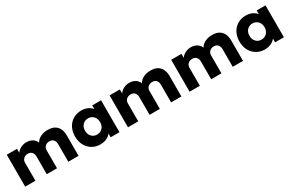

<svg xmlns="http://www.w3.org/2000/svg" viewBox="124 -1584 4024 2658"><g transform="rotate(-30 2136.0 -255.0)"><path d="M68 0V-510H232V-447Q250.5 -473 275.5 -490.2Q300.5 -507.5 329 -516.2Q357.5 -525 386.5 -525Q442.5 -525 483.2 -499.8Q524 -474.5 539 -432Q569 -480.5 619.5 -502.8Q670 -525 727 -525Q801 -525 843.5 -496.8Q886 -468.5 903.8 -423.8Q921.5 -379 921.5 -329V0H757.5V-282Q757.5 -325 735 -350.8Q712.5 -376.5 669.5 -376.5Q642.5 -376.5 621.5 -365Q600.5 -353.5 588.8 -334.2Q577 -315 577 -291V0H413V-282Q413 -325 390.2 -350.8Q367.5 -376.5 325 -376.5Q297.5 -376.5 276.5 -365Q255.5 -353.5 243.8 -334.2Q232 -315 232 -291V0Z M1264.5 15Q1192.5 15 1135.5 -18.8Q1078.5 -52.5 1045.5 -113.2Q1012.5 -174 1012.5 -255Q1012.5 -316 1031.5 -365.8Q1050.5 -415.5 1084.5 -451Q1118.5 -486.5 1164.5 -505.8Q1210.5 -525 1264.5 -525Q1335.5 -525 1385.5 -494.2Q1435.5 -463.5 1457 -412.5L1434.5 -377V-510H1575.5V0H1434.5V-133L1457 -98Q1435.5 -47 1385.5 -16Q1335.5 15 1264.5 15ZM1292.5 -126Q1326.5 -126 1353.8 -141.8Q1381 -157.5 1397 -186.5Q1413 -215.5 1413 -255Q1413 -295 1397 -323.8Q1381 -352.5 1353.8 -368.2Q1326.5 -384 1292.5 -384Q1258.5 -384 1231.5 -368.2Q1204.5 -352.5 1188.5 -323.8Q1172.5 -295 1172.5 -255Q1172.5 -215.5 1188.5 -186.5Q1204.5 -157.5 1231.5 -141.8Q1258.5 -126 1292.5 -126Z M1711.5 0V-510H1875.5V-447Q1894 -473 1919 -490.2Q1944 -507.5 1972.5 -516.2Q2001 -525 2030 -525Q2086 -525 2126.8 -499.8Q2167.5 -474.5 2182.5 -432Q2212.5 -480.5 2263 -502.8Q2313.5 -525 2370.5 -525Q2444.5 -525 2487 -496.8Q2529.5 -468.5 2547.2 -423.8Q2565 -379 2565 -329V0H2401V-282Q2401 -325 2378.5 -350.8Q2356 -376.5 2313 -376.5Q2286 -376.5 2265 -365Q2244 -353.5 2232.2 -334.2Q2220.5 -315 2220.5 -291V0H2056.5V-282Q2056.5 -325 2033.8 -350.8Q2011 -376.5 1968.5 -376.5Q1941 -376.5 1920 -365Q1899 -353.5 1887.2 -334.2Q1875.5 -315 1875.5 -291V0Z M2696.5 0V-510H2860.5V-447Q2879 -473 2904 -490.2Q2929 -507.5 2957.5 -516.2Q2986 -525 3015 -525Q3071 -525 3111.8 -499.8Q3152.5 -474.5 3167.5 -432Q3197.5 -480.5 3248 -502.8Q3298.5 -525 3355.5 -525Q3429.5 -525 3472 -496.8Q3514.5 -468.5 3532.2 -423.8Q3550 -379 3550 -329V0H3386V-282Q3386 -325 3363.5 -350.8Q3341 -376.5 3298 -376.5Q3271 -376.5 3250 -365Q3229 -353.5 3217.2 -334.2Q3205.5 -315 3205.5 -291V0H3041.5V-282Q3041.5 -325 3018.8 -350.8Q2996 -376.5 2953.5 -376.5Q2926 -376.5 2905 -365Q2884 -353.5 2872.2 -334.2Q2860.5 -315 2860.5 -291V0Z M3893 15Q3821 15 3764 -18.8Q3707 -52.5 3674 -113.2Q3641 -174 3641 -255Q3641 -316 3660 -365.8Q3679 -415.5 3713 -451Q3747 -486.5 3793 -505.8Q3839 -525 3893 -525Q3964 -525 4014 -494.2Q4064 -463.5 4085.5 -412.5L4063 -377V-510H4204V0H4063V-133L4085.5 -98Q4064 -47 4014 -16Q3964 15 3893 15ZM3921 -126Q3955 -126 3982.2 -141.8Q4009.5 -157.5 4025.5 -186.5Q4041.5 -215.5 4041.5 -255Q4041.5 -295 4025.5 -323.8Q4009.5 -352.5 3982.2 -368.2Q3955 -384 3921 -384Q3887 -384 3860 -368.2Q3833 -352.5 3817 -323.8Q3801 -295 3801 -255Q3801 -215.5 3817 -186.5Q3833 -157.5 3860 -141.8Q3887 -126 3921 -126Z"/></g></svg>

Font: Geologica Cursive
Style: Bold
Weight: 700
Designer: Sindre Bremnes, Frode Helland
Foundry: Monokrom Skriftforlag AS
Version: Version 1.010;gftools[0.9.28]